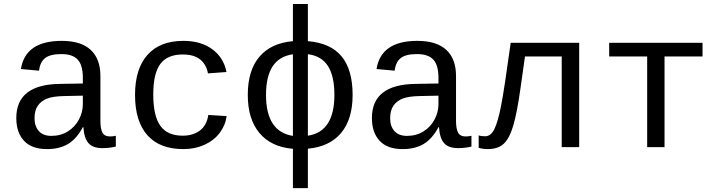

<svg xmlns="http://www.w3.org/2000/svg" viewBox="-20 -745 3641 972"><path d="M537.6 -54.2Q550.3 -54.2 566.4 -57.6V-2.9Q533.2 4.9 498.5 4.9Q449.7 4.9 427.5 -20.8Q405.3 -46.4 402.3 -101.1H399.4Q367.7 -42 324.5 -16.1Q281.2 9.8 217.8 9.8Q140.6 9.8 101.6 -32.2Q62.5 -74.2 62.5 -147.5Q62.5 -317.9 284.2 -320.3L399.4 -322.3V-351.1Q399.4 -415 373.5 -443.1Q347.7 -471.2 291 -471.2Q233.4 -471.2 208 -450.7Q182.6 -430.2 177.7 -387.2L85.9 -395.5Q108.4 -538.1 292.5 -538.1Q390.1 -538.1 439.2 -492.4Q488.3 -446.8 488.3 -360.4V-132.8Q488.3 -93.8 498.5 -74Q508.8 -54.2 537.6 -54.2ZM240.2 -57.1Q287.1 -57.1 323.2 -79.6Q359.4 -102.1 379.4 -139.6Q399.4 -177.2 399.4 -217.3V-260.7L306.6 -258.8Q249 -257.8 218.8 -246.1Q188.5 -234.4 171.6 -210.2Q154.8 -186 154.8 -146Q154.8 -106 176.5 -81.5Q198.2 -57.1 240.2 -57.1Z M663.6 -264.6Q663.6 -396.5 726.6 -467.3Q789.6 -538.1 908.7 -538.1Q997.6 -538.1 1055.2 -495.4Q1112.8 -452.6 1126.5 -380.4L1032.7 -373.5Q1024.9 -418 993.7 -443.6Q962.4 -469.2 904.8 -469.2Q827.6 -469.2 791.7 -421.4Q755.9 -373.5 755.9 -266.6Q755.9 -158.2 791.7 -108.2Q827.6 -58.1 904.3 -58.1Q957 -58.1 991.7 -84Q1026.4 -109.9 1034.7 -163.1L1127.4 -157.2Q1121.1 -110.4 1092 -72Q1063 -33.7 1015.1 -12Q967.3 9.8 908.2 9.8Q788.6 9.8 726.1 -60.5Q663.6 -130.9 663.6 -264.6Z M1765.1 -264.6Q1765.1 -141.6 1707 -72Q1648.9 -2.4 1538.6 7.8V207.5H1462.9V8.3Q1352.5 -1 1293.5 -71.5Q1234.4 -142.1 1234.4 -264.6Q1234.4 -388.2 1293 -457.5Q1351.6 -526.9 1462.9 -536.6V-724.6H1538.6V-536.6Q1653.3 -527.3 1709.2 -459.7Q1765.1 -392.1 1765.1 -264.6ZM1326.7 -264.6Q1326.7 -78.1 1462.9 -57.1V-470.2Q1394 -460.4 1360.4 -409.4Q1326.7 -358.4 1326.7 -264.6ZM1672.9 -264.6Q1672.9 -359.9 1640.1 -410.9Q1607.4 -461.9 1538.6 -470.7V-58.1Q1672.9 -78.1 1672.9 -264.6Z M2337.9 -54.2Q2350.6 -54.2 2366.7 -57.6V-2.9Q2333.5 4.9 2298.8 4.9Q2250 4.9 2227.8 -20.8Q2205.6 -46.4 2202.6 -101.1H2199.7Q2168 -42 2124.8 -16.1Q2081.5 9.8 2018.1 9.8Q1940.9 9.8 1901.9 -32.2Q1862.8 -74.2 1862.8 -147.5Q1862.8 -317.9 2084.5 -320.3L2199.7 -322.3V-351.1Q2199.7 -415 2173.8 -443.1Q2147.9 -471.2 2091.3 -471.2Q2033.7 -471.2 2008.3 -450.7Q1982.9 -430.2 1978 -387.2L1886.2 -395.5Q1908.7 -538.1 2092.8 -538.1Q2190.4 -538.1 2239.5 -492.4Q2288.6 -446.8 2288.6 -360.4V-132.8Q2288.6 -93.8 2298.8 -74Q2309.1 -54.2 2337.9 -54.2ZM2040.5 -57.1Q2087.4 -57.1 2123.5 -79.6Q2159.7 -102.1 2179.7 -139.6Q2199.7 -177.2 2199.7 -217.3V-260.7L2106.9 -258.8Q2049.3 -257.8 2019 -246.1Q1988.8 -234.4 1971.9 -210.2Q1955.1 -186 1955.1 -146Q1955.1 -106 1976.8 -81.5Q1998.5 -57.1 2040.5 -57.1Z M2823.7 0V-459H2637.7L2615.2 -299.8Q2597.7 -174.3 2578.4 -109.1Q2559.1 -43.9 2530 -17.1Q2501 9.8 2449.2 9.8Q2424.8 9.8 2403.3 3.4V-59.6Q2415.5 -55.2 2436.5 -55.2Q2464.8 -55.2 2482.7 -91.3Q2500.5 -127.4 2516.6 -208.7Q2532.7 -290 2565.4 -528.3H2912.1V0Z M3064 -528.3H3536.6V-459H3344.2V0H3256.3V-459H3064Z"/></svg>

Font: Courier New
Style: Regular
Weight: 400
Designer: Steve Matteson
Foundry: Ascender Corporation
Version: Version 2.00.3